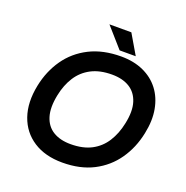

<svg xmlns="http://www.w3.org/2000/svg" viewBox="-151 -1005 1115 1153"><g transform="rotate(20 406.5 -428.5)"><path d="M370 10Q260 10 185 -38.5Q110 -87 80 -173.5Q50 -260 73 -373Q93 -471 146 -547Q199 -623 284.5 -666.5Q370 -710 487 -710Q567 -710 629 -682Q691 -654 730 -603Q769 -552 782 -481.5Q795 -411 777 -326Q757 -228 704 -152Q651 -76 567.5 -33Q484 10 370 10ZM379 -111Q458 -111 512 -139.5Q566 -168 599 -220Q632 -272 646 -340Q664 -423 646.5 -478.5Q629 -534 584 -561.5Q539 -589 472 -589Q394 -589 339.5 -560.5Q285 -532 252 -480.5Q219 -429 205 -360Q188 -277 205 -221.5Q222 -166 267 -138.5Q312 -111 379 -111ZM567 -741H464L353 -867H493Z"/></g></svg>

Font: REM Medium
Style: Italic
Weight: 500
Italic angle: -11°
Designer: Octavio Pardo
Foundry: Ashler Design
Version: Version 1.005;gftools[0.9.28]